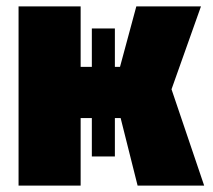

<svg xmlns="http://www.w3.org/2000/svg" viewBox="-20 -580 665 600"><path d="M38 0V-560H232V-371H355L406 -560H608L516 -301L618 0H410L357 -211H232V0ZM339 -91H267V-491H339Z"/></svg>

Font: Tektur SemiCondensed ExtraBold
Style: Regular
Weight: 800
Width: 4
Designer: Adam Jagosz
Foundry: Adam Jagosz
Version: Version 1.005;gftools[0.9.30]